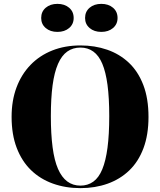

<svg xmlns="http://www.w3.org/2000/svg" viewBox="-20 -958 828 993"><path d="M396 -723Q470 -723 534 -701Q598 -679 646 -634Q694 -589 721 -519Q748 -449 748 -353Q748 -261 722 -191.5Q696 -122 648.5 -76.5Q601 -31 536.5 -8Q472 15 396 15Q319 15 253.5 -8.5Q188 -32 140.5 -78Q93 -124 66.5 -193Q40 -262 40 -354Q40 -438 65.5 -506Q91 -574 138 -622.5Q185 -671 250.5 -697Q316 -723 396 -723ZM396 -712Q357 -712 328 -691.5Q299 -671 280 -627.5Q261 -584 252 -517Q243 -450 243 -357Q243 -265 252 -196.5Q261 -128 280 -84.5Q299 -41 328 -19.5Q357 2 396 2Q434 2 462.5 -18.5Q491 -39 509 -82.5Q527 -126 536 -194Q545 -262 545 -358Q545 -452 536 -519Q527 -586 509 -628.5Q491 -671 462.5 -691.5Q434 -712 396 -712ZM504 -938Q541 -938 564.5 -918Q588 -898 588 -865Q588 -833 564.5 -813Q541 -793 504 -793Q467 -793 443.5 -813Q420 -833 420 -865Q420 -898 443.5 -918Q467 -938 504 -938ZM277 -938Q314 -938 337.5 -918Q361 -898 361 -865Q361 -833 337.5 -813Q314 -793 277 -793Q240 -793 216.5 -813Q193 -833 193 -865Q193 -898 216.5 -918Q240 -938 277 -938Z"/></svg>

Font: Kalnia SemiBold
Style: Regular
Weight: 600
Designer: Frida Medrano
Foundry: Frida Medrano
Version: Version 1.105